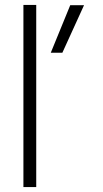

<svg xmlns="http://www.w3.org/2000/svg" viewBox="-20 -759 416 779"><path d="M75 -739H127V0H75ZM265 -738H321L233 -545H186Z"/></svg>

Font: Prompt ExtraLight
Style: Regular
Weight: 275
Designer: Katatrad Team
Foundry: CadsonDemak
Version: Version 1.000